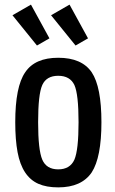

<svg xmlns="http://www.w3.org/2000/svg" viewBox="-20 -801 499 831"><path d="M46 -272Q46 -426 89 -488Q131 -551 232 -551Q334 -551 377 -488Q419 -425 419 -272Q419 -120 377 -55Q333 10 232 10Q181 10 146 -5.5Q111 -21 88.5 -55Q66 -89 56 -142.5Q46 -196 46 -272ZM145 -272Q145 -152 163 -110Q181 -68 232 -68Q283 -68 302 -110Q320 -152 320 -272Q320 -393 302 -433Q283 -473 232 -473Q181 -473 163 -433Q145 -393 145 -272ZM361 -635 307 -604 201 -735 281 -781ZM194 -635 140 -604 34 -735 114 -781Z"/></svg>

Font: Medium
Style: Regular
Weight: 500
Designer: Fernando Haro
Foundry: deFharo
Version: Version 1.787